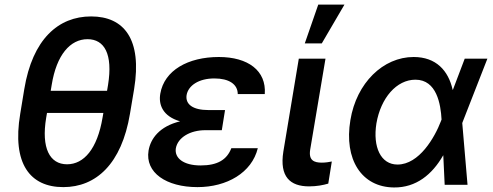

<svg xmlns="http://www.w3.org/2000/svg" viewBox="-20 -799 2132 830"><path d="M541.9 -307.5 559.7 -413.4C595.2 -629.6 516.3 -728 373.9 -728C231.9 -728 120.4 -629.3 84.9 -413.4L67.5 -307.5C30.9 -90.2 110.8 9.9 253.6 9.9C395.2 9.9 505.7 -90.2 541.9 -307.5ZM179.7 -290.5 183.2 -310.7H426.8L423.3 -290.5C400.6 -155.2 342.7 -88.8 269.9 -88.8C195 -88.8 157.7 -158.4 179.7 -290.5ZM199.2 -406.6 203.5 -432.2C224.4 -562.1 283.7 -629.6 358.3 -629.6C431.5 -629.6 468.4 -565.3 447.1 -432.2L442.8 -406.6Z M622.2 -148.1C606.5 -52.6 698.9 9.9 833.5 9.9C960.9 9.9 1068.5 -52.2 1094.5 -158.4H980.1C960.9 -108.7 920.8 -83.8 847.3 -83.8C773.4 -83.8 733.7 -115.4 740.1 -157.7C748.6 -205.3 802.9 -236.2 867.5 -236.2H938.9L943.2 -263.1L952.8 -323.2H881.4C812.5 -323.2 780.9 -348.7 786.6 -387.8C793.7 -429 838.8 -459.9 906.6 -459.9C969.5 -459.9 1007.5 -435.4 1007.8 -392.4H1124.6C1132.1 -493.6 1052.2 -552.6 926.1 -552.6C792.6 -552.6 690 -494.7 672.9 -393.8C664.8 -346.6 683.2 -296.5 758.5 -274.5C669.4 -252.8 631 -199.9 622.2 -148.1Z M1271.7 -545.5 1204.9 -143.8C1187.5 -34.4 1234.7 6.7 1316.1 6.7C1349.4 6.7 1377.8 1.1 1399.1 -5.3L1414.4 -100.9C1404.1 -98.7 1387.8 -95.9 1371.4 -95.9C1337.7 -95.9 1313.2 -105.5 1321 -152.7L1387.1 -545.5ZM1297.6 -611.5H1371.1L1469.1 -779.1H1355.8Z M1683.2 11.4C1778.8 12.4 1848.4 -44.7 1895.6 -127.1H1896.3L1902.3 0H2001.1L1978.3 -267L1979.8 -271.3L2087 -545.5H1989L1937.9 -410.9H1936.8C1918.3 -493.6 1865.4 -552.6 1768.1 -552.6C1636.4 -552.6 1521 -440.7 1494.7 -279.8C1466.3 -109.7 1543 10.3 1683.2 11.4ZM1607.2 -265.6C1626.1 -375.7 1694.2 -454.5 1775.9 -454.5C1867.9 -454.5 1885.3 -348.4 1888.8 -282.3L1886 -274.9C1859.4 -205.3 1792.3 -87.7 1698.2 -87.7C1626.1 -87.7 1590.9 -163.4 1607.2 -265.6Z"/></svg>

Font: Magic Ui Pro Semi Bold
Style: Italic
Weight: 600
Italic angle: -9.39999°
Designer: Stefan Endress, Andreas Faust
Version: Version 1.000;FEAKit 1.0